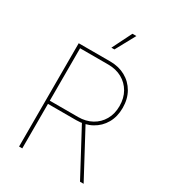

<svg xmlns="http://www.w3.org/2000/svg" viewBox="-222 -1056 1047 1171"><g transform="rotate(30 301.5 -470.5)"><path d="M103 0V-727.5H324.7Q385.3 -727.5 432.1 -701.7Q479 -675.8 505.9 -628.9Q532.7 -582 532.7 -519.5Q532.7 -458 506.1 -411.6Q479.5 -365.2 432.6 -339.4Q385.7 -313.5 324.7 -313.5H114.7V-335.9H324.7Q378.9 -335.9 420.7 -358.9Q462.4 -381.8 486.3 -423.1Q510.3 -464.4 510.3 -519.5Q510.3 -575.7 486.3 -617.2Q462.4 -658.7 420.7 -681.9Q378.9 -705.1 324.7 -705.1H125.5V0ZM532.2 0 355 -331.1H380.4L557.6 0ZM289.1 -803.7 357.9 -941.4H385.7L310.5 -803.7Z"/></g></svg>

Font: Inter 20pt Thin
Style: Regular
Weight: 250
Version: Version 4.001;git-66647c0bb